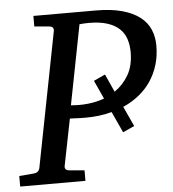

<svg xmlns="http://www.w3.org/2000/svg" viewBox="-67 -717 688 763"><g transform="rotate(-5 277.0 -335.5)"><path d="M466.8 -494.1Q466.8 -522.9 458.7 -546.9Q450.7 -570.8 432.4 -587.9Q414.1 -605 384.5 -614.5Q355 -624 312 -624Q302.7 -624 292.2 -623.5Q281.7 -623 273.9 -622.1L211.9 -304.2Q245.6 -300.8 280 -304.4Q314.5 -308.1 345.2 -319.3L311.5 -393.1L357.4 -414.1L389.6 -342.8Q423.3 -365.7 445.1 -402.8Q466.8 -439.9 466.8 -494.1ZM370.6 -263.2Q322.3 -250 266.1 -250Q258.3 -250 247.6 -250.2Q236.8 -250.5 227.1 -251Q215.3 -251.5 203.1 -252L166 -65.9Q164.6 -58.6 168.5 -53.2Q172.4 -47.9 186 -46.9L243.2 -42V0H-17.1V-42L41 -46.9Q60.5 -48.3 64.9 -65.9L169.9 -604Q171.4 -612.3 167.5 -617.7Q163.6 -623 149.9 -624L94.2 -628.9V-670.9H342.8Q404.3 -670.9 447.5 -658.9Q490.7 -647 518.3 -625.7Q545.9 -604.5 558.3 -575.2Q570.8 -545.9 570.8 -511.2Q570.8 -470.2 560.1 -434.6Q549.3 -398.9 529.5 -369.6Q509.8 -340.3 481.4 -317.6Q453.1 -294.9 418.5 -279.8L455.1 -200.2L409.2 -179.2Z"/></g></svg>

Font: Charis SIL
Style: Italic
Weight: 400
Italic angle: -11°
Foundry: SIL International
Version: Version 4.112